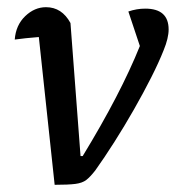

<svg xmlns="http://www.w3.org/2000/svg" viewBox="-20 -509 489 534"><path d="M210 -75Q315 -247 369 -381L337 -477Q360 -485 384 -485Q449 -485 449 -427Q449 -403 435 -369Q422 -336 400.5 -293.5Q379 -251 352.5 -204.5Q326 -158 298 -114Q270 -70 245 -35Q231 -17 220 -8.5Q209 0 189.5 2.5Q170 5 132 5L88 -406Q50 -403 21 -399Q24 -439 50 -464Q76 -489 108 -489Q152 -489 176 -445L204 -75Z"/></svg>

Font: Piazzolla Medium
Style: Italic
Weight: 500
Italic angle: -11.3°
Designer: Juan Pablo del Peral
Foundry: Huerta Tipografica
Version: Version 1.330